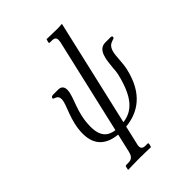

<svg xmlns="http://www.w3.org/2000/svg" viewBox="-249 -814 1138 1138"><g transform="rotate(-45 319.5 -245.0)"><path d="M226 -391C226 -413 216 -430 188 -430H148C138 -430 130 -429 128 -418C126 -413 131 -411 138 -409C148 -405 163 -400 163 -375C163 -330 106 -251 106 -142C106 -39 168 2 251 10L224 127C217 155 206 171 175 171H158C154 171 150 174 149 179L145 198L146 200C146 200 207 198 240 198C274 198 335 200 335 200L337 198L342 179C343 174 340 171 336 171H319C297 171 288 162 288 145C288 140 289 134 291 127L318 10C425 0 523 -60 561 -226C572 -276 569 -323 577 -357C593 -422 639 -399 639 -422C639 -429 632 -430 624 -430H583C521 -430 515 -355 509 -293C508 -274 506 -256 503 -242C465 -82 405 -30 325 -20L479 -688L478 -690C478 -690 457 -688 444 -688C412 -688 352 -690 352 -690L350 -688L345 -670C344 -665 346 -662 351 -662H367C390 -662 398 -653 398 -637C398 -631 397 -625 396 -618L258 -20C204 -27 168 -57 168 -138C168 -260 226 -333 226 -391Z"/></g></svg>

Font: Libertinus Serif
Style: Italic
Weight: 400
Italic angle: -12°
Designer: Philipp H. Poll, Khaled Hosny
Foundry: Caleb Maclennan
Version: Version 7.050;RELEASE